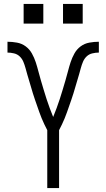

<svg xmlns="http://www.w3.org/2000/svg" viewBox="-20 -955 540 975"><path d="M220 0V-294Q212 -309 205 -324Q198 -339 191.5 -354.5Q185 -370 179.5 -386Q174 -402 168.5 -417.5Q163 -433 157.5 -449Q152 -465 147 -481Q142 -497 137.5 -513Q133 -529 128 -545Q123 -561 118.5 -577Q114 -593 109.5 -609.5Q105 -626 98.5 -641.5Q92 -657 80 -668.5Q68 -680 51 -684Q34 -688 18 -688V-743Q42 -743 66.5 -738.5Q91 -734 110.5 -719.5Q130 -705 142 -683.5Q154 -662 161.5 -639Q169 -616 175 -592.5Q181 -569 188 -545.5Q195 -522 202 -498.5Q209 -475 216.5 -452Q224 -429 232.5 -406Q241 -383 250 -361Q259 -383 267.5 -406Q276 -429 283.5 -452Q291 -475 298 -498.5Q305 -522 312 -545.5Q319 -569 325 -592.5Q331 -616 338.5 -639Q346 -662 358 -683.5Q370 -705 389.5 -719.5Q409 -734 433.5 -738.5Q458 -743 482 -743V-688Q466 -688 449 -684Q432 -680 420 -668.5Q408 -657 401.5 -641.5Q395 -626 390.5 -609.5Q386 -593 381.5 -577Q377 -561 372 -545Q367 -529 362.5 -513Q358 -497 353 -481Q348 -465 342.5 -449Q337 -433 331.5 -417.5Q326 -402 320.5 -386Q315 -370 308.5 -354.5Q302 -339 295 -324Q288 -309 280 -294V0ZM300 -835V-935H400V-835ZM100 -835V-935H200V-835Z"/></svg>

Font: Iosevka Fixed SS04 Light
Style: Regular
Weight: 300
Monospace: yes
Designer: Belleve Invis
Foundry: Belleve Invis
Version: Version 32.5.0